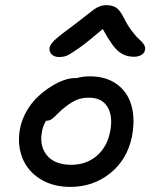

<svg xmlns="http://www.w3.org/2000/svg" viewBox="-20 -755 592 747"><path d="M210 -533.2Q190.9 -533.2 180.7 -543.7Q170.4 -554.2 172.9 -569.8Q175.3 -582 192.9 -599.1Q210.4 -616.2 272 -661.1Q291 -675.3 314.5 -694.1Q337.9 -712.9 346.4 -719Q355 -725.1 367.4 -730Q379.9 -734.9 394 -734.9Q418.5 -734.9 433.1 -724.4Q447.8 -713.9 461.9 -685.1Q476.6 -655.8 493.9 -633.3Q511.2 -610.8 522.2 -601.6Q533.2 -592.3 539.8 -582Q546.4 -571.8 543.9 -560.1Q542.5 -548.8 530.3 -541.5Q518.1 -534.2 502 -534.2Q465.8 -534.2 440.4 -555.7Q415 -577.1 379.9 -642.1Q321.8 -592.3 286.1 -567.1Q250.5 -542 237.8 -537.6Q225.1 -533.2 210 -533.2ZM253.9 -27.8Q185.1 -27.8 135.7 -59.1Q86.4 -90.3 66.4 -142.3Q46.4 -194.3 58.1 -255.9Q65.4 -291.5 84.2 -323.7Q103 -356 127 -378.4Q150.9 -400.9 177.5 -417.7Q204.1 -434.6 228 -442.9Q252 -451.2 270 -451.2H277.8Q301.8 -458 329.1 -458Q393.6 -458 435.5 -426.8Q477.5 -395.5 491.9 -342.8Q506.3 -290 493.2 -223.1Q474.6 -133.3 408.2 -80.6Q341.8 -27.8 253.9 -27.8ZM144 -247.1Q131.8 -187.5 162.6 -150.6Q193.4 -113.8 256.8 -113.8Q314.9 -113.8 355.5 -147.9Q396 -182.1 408.2 -241.2Q420.4 -302.2 398.4 -338.6Q376.5 -375 326.2 -375Q296.9 -375 275.4 -365.2Q253.9 -355.5 229 -335Q216.3 -324.7 201.9 -310.1Q187.5 -295.4 179.4 -290.3Q171.4 -285.2 159.2 -285.2Q147.9 -267.1 144 -247.1Z"/></svg>

Font: Shantell Sans Irregular
Style: Italic
Weight: 400
Italic angle: -11.31°
Designer: Stephen Nixon, Anya Danilova, Shantell Martin
Foundry: Arrow Type
Version: Version 1.006;[9816181b4]